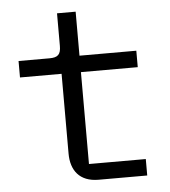

<svg xmlns="http://www.w3.org/2000/svg" viewBox="-51 -744 702 791"><g transform="rotate(-5 300.0 -349.0)"><path d="M526 0V-68H291V-448H526V-516H291V-698H214V-563C214 -528 202 -516 167 -516H39V-448H211V-118C211 -49 246 0 325 0Z"/></g></svg>

Font: IBM Mono
Style: Regular
Weight: 400
Monospace: yes
Designer: Mike Abbink, Paul van der Laan, Pieter van Rosmalen
Foundry: Bold Monday
Version: Version 2.3